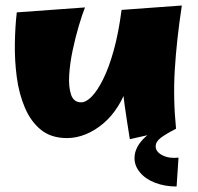

<svg xmlns="http://www.w3.org/2000/svg" viewBox="-20 -484 721 698"><path d="M224 18Q166 18 129 -12Q92 -42 70.5 -92.5Q49 -143 41 -203.5Q33 -264 34 -325.5Q35 -387 41 -439L289 -457Q279 -432 266.5 -390Q254 -348 244 -300.5Q234 -253 231.5 -210Q229 -167 238.5 -139.5Q248 -112 275 -112Q293 -112 313.5 -133Q334 -154 355 -196Q376 -238 393.5 -301Q411 -364 422 -448L459 -276Q459 -224 445.5 -179Q432 -134 409 -97.5Q386 -61 356 -35.5Q326 -10 292 4Q258 18 224 18ZM452 22Q441 -46 433 -102.5Q425 -159 421.5 -212Q418 -265 418 -322Q418 -379 422 -448L641 -464Q622 -338 615.5 -232Q609 -126 620 -16ZM622 194Q579 194 544 180.5Q509 167 489 143Q469 119 469 91Q469 59 493.5 29.5Q518 0 573 -30L620 -16Q583 3 564.5 17Q546 31 546 48Q546 68 570.5 80.5Q595 93 629 89Z"/></svg>

Font: Marhey
Style: Bold
Weight: 700
Designer: Nur Syamsi & Bustanul Arifin
Foundry: Namelatype
Version: Version 1.000